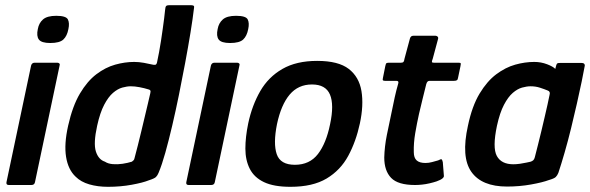

<svg xmlns="http://www.w3.org/2000/svg" viewBox="-20 -714 2277 741"><path d="M244 -602Q239 -575 224.5 -561.5Q210 -548 174 -548Q140 -548 130 -561.5Q120 -575 126 -602Q130 -625 146 -639Q162 -653 197 -653Q235 -653 242 -639Q249 -625 244 -602ZM115 -11Q113 0 101 0H14Q3 0 5 -11L100 -461Q103 -472 114 -472H201Q206 -472 209 -469Q212 -466 210 -461Z M243 -229Q260 -305 288.5 -353Q317 -401 352 -427.5Q387 -454 424.5 -464.5Q462 -475 498 -475Q516 -475 535.5 -471.5Q555 -468 567 -465Q575 -463 579.5 -464Q584 -465 586 -473Q590 -491 594 -513Q598 -535 601.5 -557.5Q605 -580 608 -602Q611 -624 613.5 -643Q616 -662 617 -674Q618 -688 621.5 -691Q625 -694 633 -694H716Q722 -694 726 -692.5Q730 -691 729 -685Q724 -642 715 -587Q706 -532 694.5 -470.5Q683 -409 670.5 -347.5Q658 -286 644.5 -228.5Q631 -171 618 -124.5Q605 -78 592 -47Q588 -37 582 -31Q576 -25 554 -18Q532 -9 488.5 -1Q445 7 397 7Q357 7 324.5 -2.5Q292 -12 272 -32Q243 -59 235 -108.5Q227 -158 243 -229ZM355 -229Q340 -161 350 -129.5Q360 -98 385 -90Q397 -82 415.5 -80.5Q434 -79 453.5 -82Q473 -85 489 -90Q493 -93 495.5 -95.5Q498 -98 499 -103Q505 -126 512 -153Q519 -180 525.5 -208Q532 -236 538.5 -262.5Q545 -289 550.5 -313Q556 -337 560 -354Q562 -362 560 -365Q558 -368 553 -369Q537 -374 518.5 -377.5Q500 -381 485 -381Q470 -381 452 -376Q434 -371 416 -355.5Q398 -340 382 -309.5Q366 -279 355 -229Z M938 -602Q933 -575 918.5 -561.5Q904 -548 868 -548Q834 -548 824 -561.5Q814 -575 820 -602Q824 -625 840 -639Q856 -653 891 -653Q929 -653 936 -639Q943 -625 938 -602ZM809 -11Q807 0 795 0H708Q697 0 699 -11L794 -461Q797 -472 808 -472H895Q900 -472 903 -469Q906 -466 904 -461Z M1101 7Q1037 7 999 -11Q961 -29 944 -62.5Q927 -96 927 -140.5Q927 -185 938 -238Q953 -308 984.5 -362.5Q1016 -417 1070 -448Q1124 -479 1204 -479Q1286 -479 1326 -448Q1366 -417 1375 -362.5Q1384 -308 1369 -238Q1354 -168 1324 -112.5Q1294 -57 1240.5 -25Q1187 7 1101 7ZM1118 -78Q1175 -78 1207 -119.5Q1239 -161 1254 -235Q1270 -310 1253.5 -349Q1237 -388 1184 -388Q1131 -388 1098 -349Q1065 -310 1049 -235Q1034 -160 1048 -119Q1062 -78 1118 -78Z M1582 0Q1516 0 1489.5 -27.5Q1463 -55 1463 -106Q1464 -148 1473 -193Q1482 -238 1492 -284Q1498 -314 1503.5 -339Q1509 -364 1517 -392Q1520 -402 1510 -402H1466Q1460 -402 1458 -404Q1456 -406 1458 -414L1467 -459Q1469 -469 1472 -470.5Q1475 -472 1483 -472H1528Q1535 -472 1537.5 -475.5Q1540 -479 1541 -487L1562 -565Q1565 -576 1575 -576H1661Q1665 -576 1668.5 -573Q1672 -570 1671 -565L1650 -487Q1646 -477 1647 -474.5Q1648 -472 1654 -472H1748Q1757 -472 1758 -470Q1759 -468 1757 -458L1748 -415Q1747 -407 1743.5 -404.5Q1740 -402 1732 -402H1638Q1633 -402 1630 -399Q1627 -396 1625 -389Q1618 -361 1611 -332.5Q1604 -304 1597 -274Q1589 -238 1582.5 -200Q1576 -162 1577 -127Q1577 -105 1588 -95Q1599 -85 1622 -85Q1635 -85 1647.5 -88.5Q1660 -92 1671 -95Q1682 -101 1684.5 -99Q1687 -97 1689 -88L1693 -37Q1696 -25 1665 -14Q1653 -10 1638 -6.5Q1623 -3 1608.5 -1.5Q1594 0 1582 0Z M1937 6Q1839 6 1799 -51Q1759 -108 1786 -229Q1802 -305 1831 -353Q1860 -401 1895.5 -427.5Q1931 -454 1968.5 -464.5Q2006 -475 2042 -475Q2068 -475 2091.5 -466Q2115 -457 2123 -448L2127 -463Q2129 -469 2132 -470Q2135 -471 2141 -471H2225Q2237 -471 2237 -461Q2233 -438 2225 -399.5Q2217 -361 2206.5 -314.5Q2196 -268 2184 -219Q2172 -170 2159 -125Q2146 -80 2135 -47Q2131 -37 2125 -31Q2119 -25 2098 -19Q2074 -10 2029.5 -2Q1985 6 1937 6ZM1961 -80Q1973 -80 1987 -82Q2001 -84 2012 -86.5Q2023 -89 2028 -90Q2034 -92 2038 -95.5Q2042 -99 2044 -107Q2050 -130 2056.5 -156Q2063 -182 2069.5 -209Q2076 -236 2082 -262Q2088 -288 2093 -310Q2098 -332 2101 -348Q2103 -355 2101 -359Q2099 -363 2093 -365Q2081 -370 2064 -375.5Q2047 -381 2028 -381Q2013 -381 1995 -376Q1977 -371 1959 -355.5Q1941 -340 1925 -309.5Q1909 -279 1898 -229Q1880 -144 1897.5 -112Q1915 -80 1961 -80Z"/></svg>

Font: Glory Thin SemiBold
Style: Italic
Weight: 600
Italic angle: -12°
Version: Version 1.011